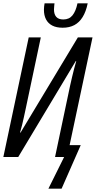

<svg xmlns="http://www.w3.org/2000/svg" viewBox="-20 -937 572 1146"><path d="M269 189 362.8 0H308.6L397.9 -423.3Q404.3 -452.1 410.4 -478Q416.5 -503.9 422.6 -527.3Q428.7 -550.8 435.1 -572.3H432.1L88.9 0H0L151.4 -713.9H223.6L131.8 -280.3Q127.4 -260.3 122.6 -237.8Q117.7 -215.3 112.1 -192.1Q106.4 -168.9 99.6 -145.5H102.5L444.8 -713.9H532.2L395.5 -70.8H461.9L347.7 189ZM354 -771.5Q316.9 -771.5 292 -784.4Q267.1 -797.4 254.6 -821.5Q242.2 -845.7 242.2 -878.4Q242.2 -886.7 243.2 -897.2Q244.1 -907.7 246.1 -917H305.2Q304.7 -909.2 303.5 -899.7Q302.2 -890.1 302.2 -880.4Q302.2 -851.6 315.9 -836.2Q329.6 -820.8 357.9 -820.8Q393.1 -820.8 412.8 -845.5Q432.6 -870.1 442.4 -917H503.4Q493.2 -867.2 473.1 -835Q453.1 -802.7 423.6 -787.1Q394 -771.5 354 -771.5Z"/></svg>

Font: Open Sans Condensed
Style: Italic
Weight: 400
Width: 3
Italic angle: -12°
Designer: Monotype Design Team
Foundry: Monotype Imaging Inc.
Version: Version 3.000